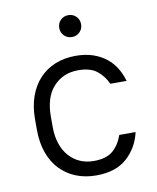

<svg xmlns="http://www.w3.org/2000/svg" viewBox="-79 -744 663 813"><g transform="rotate(-10 252.5 -337.5)"><path d="M270 7Q222 7 182.5 -9Q143 -25 114.5 -55Q86 -85 70.5 -128.5Q55 -172 55 -228V-272Q55 -327 70.5 -370.5Q86 -414 114.5 -444.5Q143 -475 182.5 -491Q222 -507 270 -507Q312 -507 344.5 -496Q377 -485 401.5 -465.5Q426 -446 441.5 -420Q457 -394 465 -365H395Q380 -399 351.5 -422Q323 -445 270 -445Q206 -445 164.5 -400.5Q123 -356 123 -272V-228Q123 -187 134 -154.5Q145 -122 165 -100Q185 -78 211.5 -66.5Q238 -55 270 -55Q324 -55 352 -79Q380 -103 395 -145H465Q450 -79 402 -36Q354 7 270 7ZM270 -588Q250 -588 236.5 -601.5Q223 -615 223 -635Q223 -655 236.5 -668.5Q250 -682 270 -682Q290 -682 303.5 -668.5Q317 -655 317 -635Q317 -615 303.5 -601.5Q290 -588 270 -588Z"/></g></svg>

Font: Retni Sans
Style: Regular
Weight: 400
Designer: Vitaly Kuzmin
Foundry: ParaType Ltd.
Version: Version 1.00;March 2, 2019;FontCreator 11.5.0.2425 64-bit; t